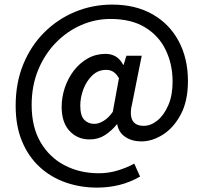

<svg xmlns="http://www.w3.org/2000/svg" viewBox="-20 -687 909 856"><path d="M412.6 149.4Q338.4 149.4 272.7 126.5Q207 103.5 157 57.6Q106.9 11.7 78.4 -56.6Q49.8 -125 49.8 -215.8Q49.8 -317.9 84 -400.9Q118.2 -483.9 178 -543.2Q237.8 -602.5 315.4 -634.5Q393.1 -666.5 480 -666.5Q584 -666.5 659.7 -623.5Q735.4 -580.6 776.6 -503.7Q817.9 -426.8 817.9 -325.7Q817.9 -236.8 786.1 -177Q754.4 -117.2 706.5 -86.9Q658.7 -56.6 610.4 -56.6Q568.8 -56.6 539.1 -76.2Q509.3 -95.7 502.9 -132.3H500.5Q477.5 -103.5 447.8 -84.5Q418 -65.4 379.4 -65.4Q325.2 -65.4 290 -103.3Q254.9 -141.1 254.9 -210Q254.9 -253.9 269 -296.1Q283.2 -338.4 309.3 -372.3Q335.4 -406.2 371.3 -426.5Q407.2 -446.8 450.7 -446.8Q476.1 -446.8 495.8 -435.3Q515.6 -423.8 529.3 -397.9H531.2L543.5 -438.5H611.8L570.3 -231Q543.5 -126 621.1 -126Q652.3 -126 681.6 -149.7Q710.9 -173.3 730.2 -217.5Q749.5 -261.7 749.5 -322.8Q749.5 -399.9 719.2 -463.4Q689 -526.9 627.4 -564.7Q565.9 -602.5 472.2 -602.5Q404.8 -602.5 342 -575.2Q279.3 -547.9 229.5 -497.1Q179.7 -446.3 150.4 -375.7Q121.1 -305.2 121.1 -218.8Q121.1 -121.1 160.6 -53.2Q200.2 14.6 268.1 50Q335.9 85.4 420.4 85.4Q463.9 85.4 504.9 73Q545.9 60.5 578.6 42.5L604.5 100.1Q560.5 125.5 512.7 137.5Q464.8 149.4 412.6 149.4ZM400.9 -134.8Q419.9 -134.8 442.1 -148.2Q464.4 -161.6 482.9 -188.5L510.3 -338.4Q498.5 -358.4 485.1 -366.9Q471.7 -375.5 453.1 -375.5Q417.5 -375.5 391.6 -350.8Q365.7 -326.2 351.8 -289.3Q337.9 -252.4 337.9 -216.3Q337.9 -171.4 355.5 -153.1Q373 -134.8 400.9 -134.8Z"/></svg>

Font: Varta Light
Style: Bold
Weight: 700
Version: Version 1.004